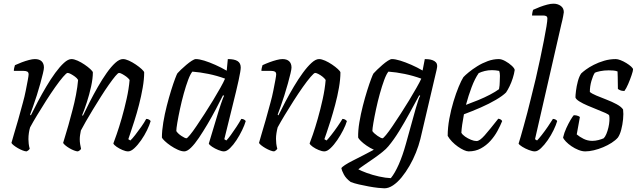

<svg xmlns="http://www.w3.org/2000/svg" viewBox="-20 -820 3454 1040"><path d="M124 0Q116 0 103 -5Q90 -10 77 -17.5Q64 -25 54 -33Q44 -41 42 -46Q46 -61 55.5 -93Q65 -125 78 -169.5Q91 -214 104 -264Q113 -296 119.5 -329Q126 -362 130.5 -386Q135 -410 135 -417Q135 -428 128 -432Q121 -436 108 -436H55Q55 -444 57 -452.5Q59 -461 61 -467Q78 -475 98 -482.5Q118 -490 137 -495Q156 -500 169 -500Q193 -500 205.5 -488Q218 -476 218 -454Q218 -445 212.5 -422Q207 -399 198.5 -368Q190 -337 179.5 -304Q169 -271 159 -243Q149 -215 143 -199L147 -195Q164 -230 185.5 -270.5Q207 -311 231 -351.5Q255 -392 279.5 -425.5Q304 -459 326.5 -479.5Q349 -500 367 -500Q381 -500 400 -491.5Q419 -483 437.5 -470.5Q456 -458 469 -446Q482 -434 483 -428Q483 -395 473.5 -351.5Q464 -308 450.5 -266.5Q437 -225 425 -196L429 -193Q445 -227 466 -268Q487 -309 510.5 -350Q534 -391 558 -425Q582 -459 604.5 -479.5Q627 -500 646 -500Q660 -500 678.5 -491.5Q697 -483 715.5 -470.5Q734 -458 747 -446Q760 -434 761 -428Q761 -391 753 -345Q745 -299 733 -252.5Q721 -206 708 -165.5Q695 -125 686 -98.5Q677 -72 675 -66L686 -59Q696 -68 712 -88.5Q728 -109 745 -133Q762 -157 772 -176Q781 -176 787.5 -172Q794 -168 796 -164Q790 -143 776.5 -115Q763 -87 744.5 -60.5Q726 -34 707.5 -17Q689 0 674 0Q661 0 643.5 -7.5Q626 -15 611.5 -25Q597 -35 594 -43Q599 -56 612 -93Q625 -130 639.5 -180.5Q654 -231 666 -285Q678 -339 682 -387Q675 -397 664 -405Q653 -413 642 -419Q631 -425 625 -425Q619 -425 604.5 -407.5Q590 -390 569.5 -361Q549 -332 527 -297Q505 -262 483.5 -227Q462 -192 445 -162Q428 -132 418 -113Q416 -102 414 -90Q412 -78 412 -66Q412 -52 414 -39.5Q416 -27 419 -14Q418 -11 413.5 -7Q409 -3 402 0Q394 0 381 -5Q368 -10 355.5 -17.5Q343 -25 333.5 -33Q324 -41 322 -46Q325 -57 332.5 -81Q340 -105 350.5 -141.5Q361 -178 373 -225Q383 -262 391.5 -306Q400 -350 403 -387Q397 -397 386 -405Q375 -413 364 -419Q353 -425 346 -425Q340 -425 321.5 -403.5Q303 -382 279 -348Q255 -314 229.5 -274Q204 -234 181 -196Q158 -158 143 -130Q139 -117 136.5 -100.5Q134 -84 134 -66Q134 -55 135.5 -41.5Q137 -28 141 -14Q139 -11 135.5 -7.5Q132 -4 124 0Z M978 0Q963 0 943 -9Q923 -18 904 -31Q885 -44 872 -56.5Q859 -69 857 -75Q857 -112 864.5 -157Q872 -202 883.5 -247Q895 -292 907 -330.5Q919 -369 928.5 -394Q938 -419 941 -423Q947 -430 960 -442.5Q973 -455 989 -468.5Q1005 -482 1019 -491Q1033 -500 1041 -500Q1059 -500 1086.5 -491.5Q1114 -483 1146.5 -468.5Q1179 -454 1208 -437L1214 -500Q1250 -500 1267 -489Q1284 -478 1284 -454Q1284 -438 1272.5 -385Q1261 -332 1240.5 -250.5Q1220 -169 1195 -66L1206 -59Q1216 -69 1230.5 -89Q1245 -109 1260.5 -132.5Q1276 -156 1287 -176Q1296 -176 1302.5 -172Q1309 -168 1311 -164Q1305 -143 1291.5 -115Q1278 -87 1261 -61Q1244 -35 1226 -17.5Q1208 0 1193 0Q1181 0 1162.5 -7.5Q1144 -15 1129 -25Q1114 -35 1111 -42L1164 -218Q1170 -238 1176 -255Q1182 -272 1186.5 -284.5Q1191 -297 1194 -301L1188 -304Q1171 -270 1149.5 -229Q1128 -188 1104 -147.5Q1080 -107 1057.5 -73.5Q1035 -40 1014.5 -20Q994 0 978 0ZM990 -71Q994 -71 1009 -89Q1024 -107 1044.5 -137.5Q1065 -168 1088.5 -204Q1112 -240 1134 -276.5Q1156 -313 1173.5 -344Q1191 -375 1199 -394Q1156 -410 1109.5 -419.5Q1063 -429 1022 -432Q1011 -419 999 -387Q987 -355 975.5 -313.5Q964 -272 955 -230Q946 -188 940.5 -155.5Q935 -123 935 -110Q944 -96 963 -83.5Q982 -71 990 -71Z M1465 0Q1457 0 1444 -5Q1431 -10 1418 -17.5Q1405 -25 1395 -33Q1385 -41 1383 -46Q1387 -61 1396.5 -93Q1406 -125 1419 -169.5Q1432 -214 1445 -264Q1454 -296 1460.5 -329Q1467 -362 1471.5 -386Q1476 -410 1476 -417Q1476 -428 1469 -432Q1462 -436 1449 -436H1396Q1396 -444 1398 -452.5Q1400 -461 1402 -467Q1419 -475 1439 -482.5Q1459 -490 1478 -495Q1497 -500 1510 -500Q1534 -500 1546.5 -488Q1559 -476 1559 -454Q1559 -445 1553.5 -422Q1548 -399 1539.5 -368Q1531 -337 1520.5 -304Q1510 -271 1500 -243Q1490 -215 1484 -199L1488 -195Q1505 -230 1526.5 -270.5Q1548 -311 1572 -351.5Q1596 -392 1620.5 -425.5Q1645 -459 1667.5 -479.5Q1690 -500 1708 -500Q1722 -500 1741 -491.5Q1760 -483 1778.5 -470.5Q1797 -458 1810 -446Q1823 -434 1824 -428Q1824 -391 1816 -345Q1808 -299 1795.5 -252.5Q1783 -206 1770.5 -166Q1758 -126 1748.5 -99Q1739 -72 1737 -66L1749 -59Q1758 -68 1774.5 -89Q1791 -110 1808 -134.5Q1825 -159 1835 -176Q1844 -176 1850.5 -171.5Q1857 -167 1859 -164Q1853 -143 1839 -115.5Q1825 -88 1807 -61.5Q1789 -35 1770.5 -17.5Q1752 0 1737 0Q1724 0 1706 -7.5Q1688 -15 1674 -25Q1660 -35 1657 -43Q1662 -55 1674.5 -91Q1687 -127 1701.5 -178Q1716 -229 1728 -283.5Q1740 -338 1744 -387Q1737 -397 1726 -405.5Q1715 -414 1704 -419.5Q1693 -425 1687 -425Q1681 -425 1662.5 -403.5Q1644 -382 1620 -348Q1596 -314 1570.5 -274Q1545 -234 1522 -196Q1499 -158 1484 -130Q1480 -115 1477.5 -99Q1475 -83 1475 -68Q1475 -55 1476.5 -42Q1478 -29 1482 -14Q1480 -11 1476.5 -7.5Q1473 -4 1465 0Z M2062 200Q2051 200 2028 197.5Q2005 195 1977.5 190Q1950 185 1924 179Q1898 173 1880 166Q1854 147 1842.5 125Q1831 103 1829 91Q1832 85 1848.5 74Q1865 63 1891 50Q1917 37 1947 21.5Q1977 6 2005 -9Q1985 -18 1966 -31Q1947 -44 1934.5 -56.5Q1922 -69 1920 -75Q1919 -112 1926.5 -157Q1934 -202 1945.5 -247Q1957 -292 1969 -330Q1981 -368 1990.5 -393Q2000 -418 2003 -422Q2010 -430 2023 -442.5Q2036 -455 2051.5 -468.5Q2067 -482 2081 -491Q2095 -500 2103 -500Q2121 -500 2148.5 -491.5Q2176 -483 2208 -469Q2240 -455 2269 -438L2281 -500Q2289 -500 2300.5 -499Q2312 -498 2323 -494Q2334 -490 2341 -482.5Q2348 -475 2348 -462Q2348 -461 2347.5 -455.5Q2347 -450 2345 -442L2257 -67Q2248 -31 2233 6.5Q2218 44 2198 78.5Q2178 113 2155.5 140.5Q2133 168 2109 184Q2085 200 2062 200ZM2097 145Q2119 118 2140 70.5Q2161 23 2179 -42L2232 -233Q2239 -257 2245.5 -276.5Q2252 -296 2256 -301L2251 -304Q2226 -258 2198.5 -207.5Q2171 -157 2142.5 -110.5Q2114 -64 2084 -28Q2073 -14 2050.5 4Q2028 22 2002 40Q1976 58 1954 73Q1932 88 1921 97Q1935 105 1966 116.5Q1997 128 2033 136Q2069 144 2097 145ZM2052 -71Q2056 -71 2071 -89Q2086 -107 2106.5 -137.5Q2127 -168 2150.5 -204Q2174 -240 2196 -276.5Q2218 -313 2236 -344.5Q2254 -376 2262 -394Q2218 -410 2172 -419.5Q2126 -429 2084 -432Q2073 -419 2061 -386.5Q2049 -354 2037.5 -312.5Q2026 -271 2017 -229Q2008 -187 2002.5 -154.5Q1997 -122 1997 -110Q2006 -97 2025 -84Q2044 -71 2052 -71Z M2518 0Q2508 0 2492.5 -7Q2477 -14 2460 -26Q2443 -38 2428.5 -53Q2414 -68 2405 -84Q2405 -129 2414 -177.5Q2423 -226 2436.5 -270.5Q2450 -315 2464.5 -350Q2479 -385 2490 -402Q2499 -412 2519 -428.5Q2539 -445 2565.5 -461.5Q2592 -478 2622 -489Q2652 -500 2682 -500Q2697 -500 2717 -489Q2737 -478 2752 -464Q2767 -450 2768 -441Q2765 -420 2757.5 -396.5Q2750 -373 2740 -352.5Q2730 -332 2721 -319Q2703 -301 2666.5 -279.5Q2630 -258 2584.5 -238Q2539 -218 2493 -201Q2487 -170 2483.5 -144.5Q2480 -119 2479 -101Q2485 -90 2499.5 -80Q2514 -70 2531 -63Q2548 -56 2561 -56Q2570 -56 2580.5 -63.5Q2591 -71 2605 -86.5Q2619 -102 2637 -124.5Q2655 -147 2679 -177Q2687 -176 2692.5 -172.5Q2698 -169 2700 -164Q2690 -139 2674.5 -110.5Q2659 -82 2636.5 -57Q2614 -32 2584.5 -16Q2555 0 2518 0ZM2504 -252Q2537 -264 2571 -278Q2605 -292 2634.5 -307.5Q2664 -323 2683 -337Q2685 -347 2686 -358Q2687 -369 2687 -378Q2688 -394 2688 -409.5Q2688 -425 2684 -436Q2674 -438 2664 -439Q2654 -440 2645 -440Q2624 -440 2606 -435.5Q2588 -431 2573 -424Q2552 -394 2534.5 -347.5Q2517 -301 2504 -252Z M2877 0Q2864 0 2844.5 -7.5Q2825 -15 2809 -25Q2793 -35 2789 -42Q2793 -55 2800.5 -80Q2808 -105 2817 -138.5Q2826 -172 2836.5 -210.5Q2847 -249 2856 -288Q2869 -339 2882 -394Q2895 -449 2906 -502Q2917 -555 2926 -600Q2935 -645 2940 -676.5Q2945 -708 2945 -719Q2945 -729 2939 -732.5Q2933 -736 2922 -736H2862Q2862 -743 2864 -753Q2866 -763 2868 -767Q2885 -775 2905 -782.5Q2925 -790 2944 -795Q2963 -800 2978 -800Q3001 -800 3017.5 -788Q3034 -776 3034 -754Q3034 -752 3030.5 -732.5Q3027 -713 3021 -690L2878 -66L2889 -59Q2899 -69 2915 -89.5Q2931 -110 2947.5 -134Q2964 -158 2975 -176Q2982 -176 2989 -172.5Q2996 -169 2998 -164Q2992 -143 2978.5 -115Q2965 -87 2947 -61Q2929 -35 2910.5 -17.5Q2892 0 2877 0Z M3150 0Q3133 0 3113 -8Q3093 -16 3075.5 -28Q3058 -40 3045.5 -53Q3033 -66 3030 -75Q3036 -101 3047.5 -126Q3059 -151 3070.5 -170.5Q3082 -190 3088 -196Q3095 -196 3101 -195Q3107 -194 3112.5 -191.5Q3118 -189 3121 -186Q3118 -169 3113.5 -144Q3109 -119 3104 -92Q3119 -79 3141 -68Q3163 -57 3188 -57Q3205 -57 3222 -61.5Q3239 -66 3250 -71Q3258 -79 3264.5 -94.5Q3271 -110 3275.5 -129Q3280 -148 3281 -165.5Q3282 -183 3280 -194Q3278 -200 3259.5 -208Q3241 -216 3215 -226.5Q3189 -237 3163 -248Q3137 -259 3118.5 -270.5Q3100 -282 3097 -292Q3097 -304 3100 -328.5Q3103 -353 3110 -379.5Q3117 -406 3128 -422Q3136 -430 3153.5 -443Q3171 -456 3196.5 -469Q3222 -482 3252.5 -491Q3283 -500 3316 -500Q3326 -500 3341.5 -494Q3357 -488 3372.5 -478.5Q3388 -469 3398.5 -459.5Q3409 -450 3409 -444Q3409 -436 3401 -412.5Q3393 -389 3382.5 -364.5Q3372 -340 3362 -327Q3355 -327 3348 -328.5Q3341 -330 3335.5 -333Q3330 -336 3327 -338Q3327 -351 3326.5 -368.5Q3326 -386 3326 -403.5Q3326 -421 3325 -433Q3315 -437 3302 -438Q3289 -439 3277 -439Q3252 -439 3230.5 -434.5Q3209 -430 3202 -426Q3192 -411 3183.5 -381.5Q3175 -352 3175 -322Q3185 -313 3210 -302.5Q3235 -292 3265 -280.5Q3295 -269 3320 -255.5Q3345 -242 3355 -227Q3358 -204 3355 -174Q3352 -144 3345 -117.5Q3338 -91 3327 -75Q3314 -60 3293 -46.5Q3272 -33 3247 -22.5Q3222 -12 3196.5 -6Q3171 0 3150 0Z"/></svg>

Font: Texturina 12pt Light
Style: Italic
Weight: 300
Italic angle: -11°
Designer: Guillermo Torres Carreño
Foundry: Omnibus-Type
Version: Version 1.002